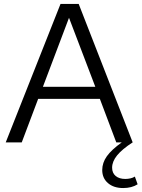

<svg xmlns="http://www.w3.org/2000/svg" viewBox="-20 -720 716 971"><path d="M603 231Q555 231 526 206Q497 181 497 140Q497 103 520.5 70Q544 37 596 0H568L485 -220H173L90 0H9L286 -700H378L651 0Q597 35 572 66Q547 97 547 128Q547 155 565 170Q583 185 614 185Q627 185 640 182Q653 179 662 173L676 212Q646 231 603 231ZM197 -281H462L329 -630Z"/></svg>

Font: Red Hat Text VF
Style: Regular
Weight: 300
Designer: Pentagram, MCKL
Foundry: Pentagram, MCKL
Version: Version 1.023